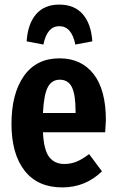

<svg xmlns="http://www.w3.org/2000/svg" viewBox="-20 -800 506 836"><path d="M438 -224H167Q171 -146 194.5 -116Q218 -86 260 -86Q289 -86 314 -96.5Q339 -107 368 -129L424 -54Q352 16 251 16Q144 16 87 -57Q30 -130 30 -261Q30 -392 84 -469Q138 -546 239 -546Q334 -546 387.5 -477.5Q441 -409 441 -277Q441 -266 438 -224ZM309 -316Q309 -388 293 -420.5Q277 -453 240 -453Q206 -453 188.5 -421Q171 -389 167 -308H309ZM382 -620 308 -606Q292 -686 238 -686Q185 -686 169 -606L96 -620Q101 -696 137 -738Q173 -780 238 -780Q304 -780 340.5 -738Q377 -696 382 -620Z"/></svg>

Font: Fira Sans Extra Condensed SemiBold
Style: Regular
Weight: 600
Width: 1
Designer: Carrois Corporate & Edenspiekermann AG
Foundry: Carrois Corporate GbR & Edenspiekermann AG
Version: Version 4.203